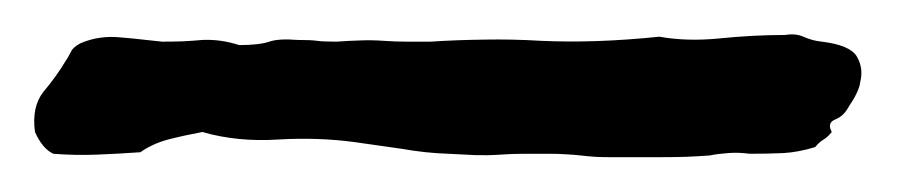

<svg xmlns="http://www.w3.org/2000/svg" viewBox="-120 -79 523 112"><path d="M365.2 -2Q362.8 1 360.4 2.4Q357.9 3.9 355.5 6.8Q345.7 9.8 336.9 10.3Q328.1 10.7 317.4 10.7Q310.5 9.8 304.7 10.3Q298.8 10.7 293.9 11.7Q287.1 12.2 279.5 12.5Q272 12.7 263.7 12.7H236.3Q231.9 12.7 227.5 12.5Q223.1 12.2 218.8 11.7Q214.4 11.2 210 11Q205.6 10.7 201.2 10.7Q193.4 10.7 186 10.7Q178.7 10.7 171.9 11.2Q165 11.7 157.5 11.5Q149.9 11.2 141.6 10.7Q128.4 10.3 114.3 7.8L86.9 3.9Q65.4 1 42 2.4Q18.6 3.9 -2 -2Q-12.7 0 -22 2.4Q-31.2 4.9 -38.1 9.8Q-50.8 10.7 -63.5 11.2Q-76.2 11.7 -88.9 10.7Q-95.2 7.8 -99.6 -2Q-101.6 -16.6 -94.7 -25.4Q-86.9 -34.7 -82 -43Q-80.6 -44.9 -78.6 -48.8Q-77.6 -51.3 -73.2 -53.7Q-62 -58.6 -48.8 -57.1Q-42.5 -56.6 -36.6 -55.9Q-30.8 -55.2 -25.4 -54.7Q-19 -54.7 -13.2 -54.9Q-7.3 -55.2 -2 -55.7Q8.8 -56.2 19.5 -52.7Q31.2 -52.7 37.1 -54.7Q42.5 -56.6 53.7 -55.7Q61.5 -55.7 64.9 -55.2Q68.4 -54.7 76.2 -54.7Q83 -55.2 89.8 -55.4Q96.7 -55.7 103.5 -55.2Q110.4 -54.7 117.2 -54.7Q124 -54.7 130.9 -54.7Q146.5 -55.7 162.6 -55.9Q178.7 -56.2 195.3 -55.2Q227.1 -53.7 264.6 -57.6Q280.8 -54.7 299.8 -56.6Q309.6 -57.6 319.1 -58.1Q328.6 -58.6 337.9 -58.6Q344.2 -59.6 348.6 -57.6Q354 -55.2 359.4 -54.7Q376 -52.7 379.9 -45.9Q383.8 -39.1 381.8 -31.2Q381.3 -25.9 375 -16.6Q372.1 -11.2 367.2 -9.3Q362.3 -7.3 365.2 -2Z"/></svg>

Font: Freehand
Style: Regular
Weight: 400
Designer: Danh Hong
Version: Version 8.001; ttfautohint (v1.8.3)